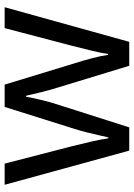

<svg xmlns="http://www.w3.org/2000/svg" viewBox="105 -682 576 826"><g transform="rotate(-90 393.0 -269.0)"><path d="M431 -303Q418 -344 408.5 -383.5Q399 -423 394 -445H390Q386 -423 377 -383.5Q368 -344 354 -302L258 -1H158L11 -537H102L176 -251Q187 -208 197 -164Q207 -120 211 -91H215Q219 -108 224.5 -133Q230 -158 237 -185.5Q244 -213 251 -235L346 -537H442L534 -235Q545 -201 555.5 -161Q566 -121 570 -92H574Q577 -117 587.5 -161Q598 -205 610 -251L685 -537H775L626 -1H523Z"/></g></svg>

Font: Noto Sans Ugaritic
Style: Regular
Weight: 400
Designer: Monotype Design Team
Foundry: Monotype Imaging Inc.
Version: Version 2.001; ttfautohint (v1.8.4.7-5d5b)